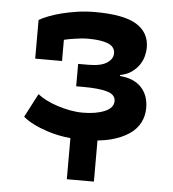

<svg xmlns="http://www.w3.org/2000/svg" viewBox="-50 -556 701 777"><g transform="rotate(5 300.0 -167.0)"><path d="M80 -457Q95 -466 118 -475Q141 -484 170.5 -491.5Q200 -499 234 -504Q268 -509 305 -509Q422 -509 474 -477Q526 -445 526 -384Q526 -367 521 -348Q516 -329 504 -312Q492 -295 473.5 -282Q455 -269 428 -264V-260Q486 -255 515.5 -223Q545 -191 545 -140Q545 -108 531 -80.5Q517 -53 487.5 -33Q458 -13 413 -1Q389 5 360 8V175H250V8Q237 7 225 5Q187 -1 155 -11.5Q123 -22 97.5 -35Q72 -48 56 -62L106 -158Q121 -146 142 -135.5Q163 -125 187.5 -117Q212 -109 238.5 -104Q265 -99 291 -99Q344 -99 379.5 -114Q415 -129 415 -157Q415 -183 381.5 -193Q348 -203 284 -203H255V-294H296Q347 -294 371.5 -310Q396 -326 396 -349Q396 -376 367.5 -387.5Q339 -399 288 -399Q260 -399 231 -394Q209 -391 189 -386V-300H80Z"/></g></svg>

Font: PT Mono
Style: Bold
Weight: 700
Monospace: yes
Designer: A.Korolkova, I.Chaeva
Foundry: ParaType Ltd
Version: Version 1.000 OFL